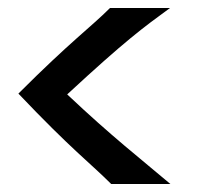

<svg xmlns="http://www.w3.org/2000/svg" viewBox="-20 -560 493 480"><path d="M255 -540C207 -492 157 -457 26 -326C159 -186 206 -152 258 -100H406C334 -161 258 -220 148 -324C295 -460 338 -491 405 -540Z"/></svg>

Font: CantoraOne
Style: Regular
Weight: 400
Designer: Pablo Impallari, Rodrigo Fuenzalida
Foundry: Pablo Impallari
Version: Version 1.001